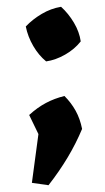

<svg xmlns="http://www.w3.org/2000/svg" viewBox="-20 -442 309 566"><path d="M74 97 98 -82 222 -62Q204 -19 179.5 22Q155 63 123 104ZM113 -6 66 -103Q90 -125 115.5 -138.5Q141 -152 170 -159Q190 -139 203 -115.5Q216 -92 222 -62ZM116 -261Q94 -279 78 -306.5Q62 -334 56 -364Q76 -385 103 -401Q130 -417 160 -422Q182 -402 198 -375Q214 -348 218 -320Q200 -297 172 -281Q144 -265 116 -261Z"/></svg>

Font: Piazzolla 24pt
Style: Bold
Weight: 700
Designer: Juan Pablo del Peral
Foundry: Huerta Tipografica
Version: Version 2.005